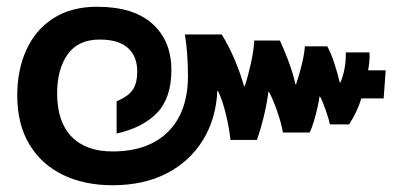

<svg xmlns="http://www.w3.org/2000/svg" viewBox="-20 -570 1192 568"><path d="M313 -22Q229 -22 165.5 -53Q102 -84 66.5 -143.5Q31 -203 31 -288Q31 -363 58 -422.5Q85 -482 138 -516Q191 -550 267 -550Q375 -550 431 -499.5Q487 -449 487 -363Q487 -280 444.5 -236Q402 -192 325 -175V-270Q361 -286 373.5 -305.5Q386 -325 386 -359Q386 -403 358.5 -428Q331 -453 275 -453Q211 -453 180 -409Q149 -365 149 -294Q149 -210 191.5 -166Q234 -122 313 -122Q419 -122 477.5 -180.5Q536 -239 536 -345Q536 -413 527 -468H636Q657 -434 674 -394Q691 -354 702 -315H704Q713 -341 722 -381.5Q731 -422 732 -450H808Q819 -427 832.5 -391.5Q846 -356 854 -321H856Q864 -344 872 -376Q880 -408 882 -433H948Q959 -414 969.5 -381.5Q980 -349 985 -326H987Q1004 -366 1003 -415H1073Q1074 -402 1072.5 -387.5Q1071 -373 1069 -362H1121L1115 -279H1049Q1038 -242 1013 -202H956Q953 -217 944 -243Q935 -269 927 -284H925Q924 -273 919.5 -253Q915 -233 909 -212.5Q903 -192 896 -178H817Q812 -206 800.5 -239.5Q789 -273 776 -298H774Q770 -266 761 -228Q752 -190 740 -156H662Q658 -191 648.5 -231Q639 -271 625 -301H623Q619 -218 580 -155Q541 -92 473 -57Q405 -22 313 -22Z"/></svg>

Font: Kanit SemiBold
Style: Regular
Weight: 600
Designer: Katatrad Team
Foundry: CadsonDemak
Version: Version 2.000; ttfautohint (v1.8.3)